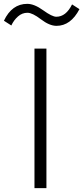

<svg xmlns="http://www.w3.org/2000/svg" viewBox="-70 -968 429 988"><path d="M-49.8 -861.3Q-8.8 -948.2 70.3 -948.2Q106.4 -948.2 152.3 -915Q198.2 -881.8 219.7 -881.8Q269.5 -881.8 300.8 -945.3L338.9 -920.9Q293.9 -835 220.7 -835Q184.6 -835 140.6 -868.7Q96.7 -902.3 71.3 -902.3Q43.9 -902.3 22.5 -883.3Q1 -864.3 -11.7 -836.9ZM107.4 0V-717.8H168.9V0Z"/></svg>

Font: Gothic A1 Light
Style: Regular
Weight: 300
Version: Version 2.50